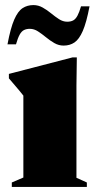

<svg xmlns="http://www.w3.org/2000/svg" viewBox="-20 -736 380 756"><path d="M282.5 -510 281 -399.5V-36L322 -17.5V0H26.5V-17.5L72 -37V-359.5Q65.5 -368 57.8 -377.2Q50 -386.5 39.8 -398.5Q29.5 -410.5 15 -427.5V-445L265.5 -510ZM332.5 -711Q320.5 -647.5 306 -614.2Q291.5 -581 273.2 -568.8Q255 -556.5 230.5 -556.5Q211 -556.5 193.8 -566.5Q176.5 -576.5 160.8 -589.5Q145 -602.5 129.5 -612.5Q114 -622.5 97.5 -622.5Q84 -622.5 74.2 -617.5Q64.5 -612.5 57.2 -599.2Q50 -586 43 -561.5H9.5Q21.5 -625.5 36 -658.8Q50.5 -692 69 -704Q87.5 -716 111.5 -716Q131 -716 148.2 -706.2Q165.5 -696.5 181.2 -683.5Q197 -670.5 212.5 -660.5Q228 -650.5 244.5 -650.5Q258.5 -650.5 268 -655.5Q277.5 -660.5 284.8 -673.8Q292 -687 299 -711Z"/></svg>

Font: Newsreader 60pt ExtraBold
Style: Regular
Weight: 800
Designer: Hugues Gentile
Foundry: Production Type
Version: Version 1.003